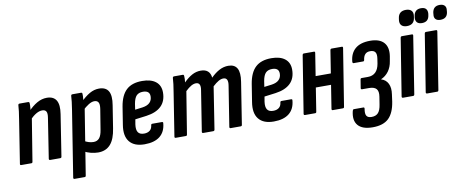

<svg xmlns="http://www.w3.org/2000/svg" viewBox="-73 -1028 3781 1553"><g transform="rotate(-10 1818.0 -251.5)"><path d="M266 0Q255 0 256 -11L307 -339Q313 -375 304 -390.5Q295 -406 271 -406Q248 -406 222.5 -391.5Q197 -377 166 -346V-413Q205 -455 244.5 -477.5Q284 -500 325 -500Q380 -500 402.5 -463Q425 -426 413 -351L360 -11Q359 0 348 0ZM29 0Q17 0 19 -11L75 -367Q81 -401 84.5 -431Q88 -461 89 -480Q90 -492 101 -492H171Q182 -492 182 -480Q183 -463 180.5 -437.5Q178 -412 175 -394L180 -369L122 -11Q121 0 111 0Z M660 8Q632 8 599.5 0Q567 -8 546 -22L558 -106Q576 -95 596.5 -88.5Q617 -82 637 -82Q667 -82 684.5 -102.5Q702 -123 709 -169L736 -335Q742 -373 732.5 -389.5Q723 -406 699 -406Q678 -406 652 -390Q626 -374 596 -345L597 -415Q639 -457 676.5 -478.5Q714 -500 754 -500Q810 -500 831.5 -462.5Q853 -425 840 -348L811 -164Q798 -76 760.5 -34Q723 8 660 8ZM434 185Q423 185 424 174L510 -369Q516 -406 519 -433Q522 -460 523 -480Q524 -492 535 -492H606Q616 -492 616 -480Q617 -464 614.5 -440.5Q612 -417 610 -400L614 -369L527 174Q526 185 516 185Z M1041 8Q956 8 917.5 -40Q879 -88 894 -178L917 -323Q932 -414 978 -457Q1024 -500 1108 -500Q1180 -500 1219.5 -469Q1259 -438 1259 -380Q1259 -309 1217 -268Q1175 -227 1094 -216L1001 -204L994 -163Q988 -120 1002 -99Q1016 -78 1051 -78Q1080 -78 1098 -92Q1116 -106 1119 -134Q1120 -145 1130 -145H1208Q1220 -145 1218 -134Q1212 -64 1167 -28Q1122 8 1041 8ZM1013 -281 1076 -289Q1116 -295 1135.5 -315Q1155 -335 1155 -366Q1155 -390 1141 -401.5Q1127 -413 1100 -413Q1065 -413 1046.5 -393.5Q1028 -374 1020 -328Z M1298 0Q1286 0 1288 -11L1344 -367Q1350 -402 1353.5 -430.5Q1357 -459 1358 -480Q1359 -492 1370 -492H1441Q1451 -492 1451 -480Q1452 -468 1451.5 -455Q1451 -442 1449 -428Q1484 -463 1518 -481.5Q1552 -500 1590 -500Q1664 -500 1672 -428Q1707 -463 1742.5 -481.5Q1778 -500 1816 -500Q1867 -500 1887.5 -464.5Q1908 -429 1896 -354L1842 -11Q1841 0 1830 0H1749Q1737 0 1739 -12L1791 -341Q1802 -406 1759 -406Q1740 -406 1719 -394Q1698 -382 1671 -357L1617 -11Q1615 0 1605 0H1523Q1512 0 1513 -11L1565 -341Q1577 -406 1534 -406Q1515 -406 1494 -394Q1473 -382 1447 -357L1391 -11Q1390 0 1380 0Z M2102 8Q2017 8 1978.5 -40Q1940 -88 1955 -178L1978 -323Q1993 -414 2039 -457Q2085 -500 2169 -500Q2241 -500 2280.5 -469Q2320 -438 2320 -380Q2320 -309 2278 -268Q2236 -227 2155 -216L2062 -204L2055 -163Q2049 -120 2063 -99Q2077 -78 2112 -78Q2141 -78 2159 -92Q2177 -106 2180 -134Q2181 -145 2191 -145H2269Q2281 -145 2279 -134Q2273 -64 2228 -28Q2183 8 2102 8ZM2074 -281 2137 -289Q2177 -295 2196.5 -315Q2216 -335 2216 -366Q2216 -390 2202 -401.5Q2188 -413 2161 -413Q2126 -413 2107.5 -393.5Q2089 -374 2081 -328Z M2587 0Q2577 0 2578 -11L2652 -480Q2654 -492 2664 -492H2748Q2758 -492 2756 -480L2681 -11Q2680 0 2670 0ZM2359 0Q2348 0 2349 -11L2424 -480Q2426 -492 2436 -492H2519Q2529 -492 2527 -480L2453 -11Q2452 0 2442 0ZM2470 -204 2485 -295H2641L2627 -204Z M2882 193Q2797 193 2761.5 151.5Q2726 110 2745 34Q2748 22 2756 22H2834Q2844 22 2842 34Q2835 73 2845.5 91Q2856 109 2887 109Q2922 109 2941 88.5Q2960 68 2967 21L2977 -42Q2984 -85 2966.5 -105Q2949 -125 2906 -125H2848Q2844 -125 2841.5 -128.5Q2839 -132 2840 -136L2851 -204Q2851 -209 2854 -212Q2857 -215 2861 -215H2913Q2952 -215 2976 -238Q3000 -261 3008 -307L3014 -346Q3020 -383 3008.5 -400Q2997 -417 2967 -417Q2940 -417 2925.5 -401.5Q2911 -386 2907 -356Q2907 -352 2904 -348.5Q2901 -345 2898 -345H2819Q2810 -345 2810 -357Q2815 -425 2857.5 -462.5Q2900 -500 2981 -500Q3058 -500 3093 -461Q3128 -422 3117 -350L3110 -310Q3103 -263 3078.5 -229Q3054 -195 3015 -178V-177Q3054 -165 3071 -130Q3088 -95 3080 -43L3072 16Q3058 107 3013.5 150Q2969 193 2882 193Z M3165 0Q3153 0 3154 -11L3229 -480Q3231 -492 3241 -492H3323Q3334 -492 3332 -480L3258 -11Q3256 0 3247 0ZM3296 -565Q3267 -565 3252 -580Q3237 -595 3240 -623L3242 -637Q3249 -696 3309 -696Q3339 -696 3354 -680.5Q3369 -665 3365 -637L3363 -623Q3356 -565 3296 -565Z M3363 0Q3351 0 3352 -11L3427 -480Q3429 -492 3439 -492H3521Q3532 -492 3530 -480L3456 -11Q3454 0 3445 0ZM3572 -568Q3545 -568 3532 -582Q3519 -596 3523 -621L3524 -634Q3532 -688 3585 -688Q3612 -688 3625.5 -674Q3639 -660 3635 -634L3634 -621Q3627 -568 3572 -568ZM3420 -568Q3393 -568 3380 -582Q3367 -596 3369 -621L3371 -634Q3379 -688 3432 -688Q3460 -688 3472.5 -674Q3485 -660 3483 -634L3481 -621Q3474 -568 3420 -568Z"/></g></svg>

Font: Sofia Sans Condensed
Style: Bold Italic
Weight: 700
Italic angle: -9°
Version: Version 4.100